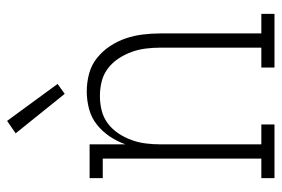

<svg xmlns="http://www.w3.org/2000/svg" viewBox="-146 -646 792 540"><g transform="rotate(-90 250.0 -376.0)"><path d="M19 0V-37H74V-483H19V-520H114V-419Q122 -442 136 -463Q150 -484 169.5 -499.5Q189 -515 213.5 -521.5Q238 -528 263 -528Q288 -528 312.5 -521.5Q337 -515 356.5 -499.5Q376 -484 390 -463Q404 -442 412 -418.5Q420 -395 423 -370Q426 -345 426 -320V-37H481V0H330V-37H386V-320Q386 -341 383.5 -361.5Q381 -382 374 -401.5Q367 -421 355.5 -438.5Q344 -456 327.5 -468.5Q311 -481 291 -486Q271 -491 250 -491Q229 -491 209 -486Q189 -481 172.5 -468.5Q156 -456 144.5 -438.5Q133 -421 126 -401.5Q119 -382 116.5 -361.5Q114 -341 114 -320V-37H170V0ZM256 -590 145 -728 180 -752 284 -610Z"/></g></svg>

Font: Iosevka Curly Slab Extralight
Style: Regular
Weight: 200
Monospace: yes
Designer: Belleve Invis
Foundry: Belleve Invis
Version: Version 22.1.2; ttfautohint (v1.8.4)